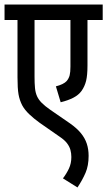

<svg xmlns="http://www.w3.org/2000/svg" viewBox="-20 -642 472 845"><path d="M432 -554H365V-354Q365 -311 359 -286.5Q353 -262 339 -242Q326 -224 303 -212Q280 -200 247 -192L226 -262Q242 -266 254.5 -272Q267 -278 274 -286Q283 -297 286.5 -310.5Q290 -324 290 -349V-554H132V-304Q132 -275 134 -254.5Q136 -234 143 -218.5Q150 -203 164 -189Q178 -175 201 -159L288 -99Q318 -78 336 -56Q354 -34 362 -9.5Q370 15 370 44Q370 87 356.5 118.5Q343 150 321 183L257 143Q273 122 283.5 99.5Q294 77 294 49Q294 33 290 18Q286 3 275 -11.5Q264 -26 243 -40L154 -102Q129 -120 109 -139Q89 -158 78 -178Q66 -201 61.5 -227Q57 -253 57 -302V-554H0V-622H432Z"/></svg>

Font: Noto Sans ExtraCondensed
Style: Regular
Weight: 400
Width: 2
Designer: Monotype Design Team
Foundry: Monotype Imaging Inc.
Version: Version 2.013